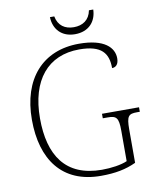

<svg xmlns="http://www.w3.org/2000/svg" viewBox="-97 -969 852 1052"><g transform="rotate(-10 329.5 -442.5)"><path d="M374 -779C450 -779 493 -828 495 -895H471C461 -842 423 -818 374 -818C325 -818 288 -842 278 -895H254C256 -828 299 -779 374 -779ZM379 10C460 10 519 -2 575 -28V-214C575 -288 586 -299 633 -299H649V-324H443V-299H470C518 -299 531 -288 531 -215V-45C498 -30 442 -22 390 -22C188 -22 104 -152 104 -358C104 -570 206 -693 381 -693C506 -693 541 -643 541 -561C563 -561 578 -577 578 -609C578 -669 526 -724 385 -724C182 -724 59 -585 59 -358C59 -137 163 10 379 10Z"/></g></svg>

Font: Noto Serif Gurmukhi ExtraLight
Style: Regular
Weight: 200
Designer: Vaibhav Singh and the Monotype Design Team
Foundry: Monotype Imaging Inc.
Version: Version 2.004